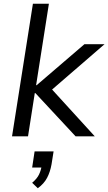

<svg xmlns="http://www.w3.org/2000/svg" viewBox="-20 -725 576 1021"><path d="M44 0 155 -705H240L172 -272H175L429 -490H536L234 -229L235 -273L484 0H382L168 -230H165L129 0ZM181 276 151 247Q177 225 187.5 203Q198 181 202 155L219 166H151L164 80H265L254 149Q247 189 230.5 220.5Q214 252 181 276Z"/></svg>

Font: Nunito Sans 10pt
Style: Italic
Weight: 400
Italic angle: -9°
Designer: Vernon Adams
Foundry: Vernon Adams
Version: Version 3.101;gftools[0.9.27]